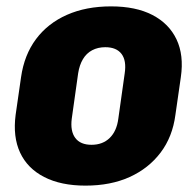

<svg xmlns="http://www.w3.org/2000/svg" viewBox="-20 -571 616 602"><path d="M248 11Q171 11 118.5 -16Q66 -43 43 -92.5Q20 -142 29 -211L46 -329Q56 -399 93 -448.5Q130 -498 190 -524.5Q250 -551 328 -551Q406 -551 458 -524Q510 -497 533.5 -447.5Q557 -398 547 -329L530 -211Q521 -142 483.5 -92.5Q446 -43 386.5 -16Q327 11 248 11ZM267 -117Q302 -117 324 -138.5Q346 -160 351 -199L371 -341Q377 -381 361 -402Q345 -423 310 -423Q287 -423 269 -413.5Q251 -404 240 -385.5Q229 -367 225 -341L205 -199Q200 -160 216 -138.5Q232 -117 267 -117Z"/></svg>

Font: Pathway Extreme Condensed ExtraBold
Style: Italic
Weight: 800
Width: 3
Italic angle: -8°
Version: Version 1.001;gftools[0.9.26]